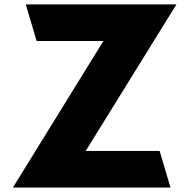

<svg xmlns="http://www.w3.org/2000/svg" viewBox="-20 -845 853 865"><path d="M38.1 0 445.8 -660.2H145L96.2 -825.2H774.9L366.2 -165H699.2L748 0Z"/></svg>

Font: Hussar Preview
Style: Bold
Weight: 700
Foundry: Cannot Into Space Fonts, PlusOne Fonts
Version: Version 2.29RC2 "Millennial"